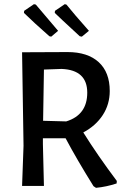

<svg xmlns="http://www.w3.org/2000/svg" viewBox="-20 -893 610 922"><path d="M259 -745 226 -717 217 -719Q143 -784 95 -831L96 -841L143 -873L152 -871Q164 -856 259 -745ZM407 -745 373 -717 363 -719Q263 -811 243 -831L244 -841L291 -873L299 -871Q335 -826 407 -745ZM304 -643Q401 -643 454 -594.5Q507 -546 507 -456Q507 -392 473.5 -340.5Q440 -289 380 -257Q448 -148 541 -24L540 -12Q492 4 441 9L429 1Q348 -129 295 -229H186V-202L191 0H86L93 -193L86 -642H87ZM276 -562 191 -559 187 -313 298 -310Q399 -341 399 -448Q399 -557 276 -562Z"/></svg>

Font: Alegreya Sans Medium
Style: Regular
Weight: 500
Designer: Juan Pablo del Peral
Foundry: Huerta Tipografica
Version: Version 2.007